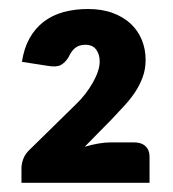

<svg xmlns="http://www.w3.org/2000/svg" viewBox="-20 -846 374 416"><path d="M26.5 -450ZM170.5 -826.5Q201 -826.5 224.5 -817.8Q248 -809 263.8 -794Q279.5 -779 287.5 -759Q295.5 -739 295.5 -716.5Q295.5 -696 289.2 -679Q283 -662 272.8 -646.5Q262.5 -631 249 -616.5Q235.5 -602 221.5 -587L163.5 -528Q178.5 -532.5 193 -535Q207.5 -537.5 220 -537.5H270.5Q286.5 -537.5 295.2 -529.2Q304 -521 304 -507V-450H26.5V-481.5Q26.5 -490.5 30.2 -501Q34 -511.5 42.5 -520L144.5 -620Q155.5 -630.5 164.8 -642.5Q174 -654.5 181 -666.8Q188 -679 192 -690.8Q196 -702.5 196 -713Q196 -728.5 188.2 -738.8Q180.5 -749 165 -749Q151.5 -749 143 -742.2Q134.5 -735.5 128.5 -722Q121 -710 111.5 -705Q102 -700 82.5 -703.5L27.5 -712Q32 -741.5 44 -763Q56 -784.5 74.5 -798.8Q93 -813 117.5 -819.8Q142 -826.5 170.5 -826.5Z"/></svg>

Font: Lato Heavy
Style: Regular
Weight: 800
Designer: Lukasz Dziedzic
Foundry: tyPoland Lukasz Dziedzic
Version: Version 2.007; 2014-02-27